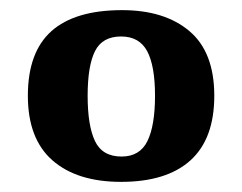

<svg xmlns="http://www.w3.org/2000/svg" viewBox="-20 -739 478 379"><path d="M219 -380Q132 -380 83.5 -422.5Q35 -465 35 -550Q35 -636 81.5 -677.5Q128 -719 221 -719Q305 -719 354 -677.5Q403 -636 403 -550Q403 -465 356 -422.5Q309 -380 219 -380ZM220 -430Q256 -430 271 -460.5Q286 -491 286 -550Q286 -609 270.5 -638Q255 -667 219 -667Q182 -667 167.5 -638Q153 -609 153 -550Q153 -491 167.5 -460.5Q182 -430 220 -430Z"/></svg>

Font: Noto Rashi Hebrew
Style: Bold
Weight: 700
Version: Version 1.006